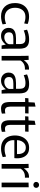

<svg xmlns="http://www.w3.org/2000/svg" viewBox="1446 -2209 774 3706"><g transform="rotate(90 1833.0 -356.0)"><path d="M296 11Q178 11 108.5 -61Q39 -133 39 -259Q39 -340 70 -401Q101 -462 160 -496Q219 -530 302 -530Q337 -530 375 -523Q413 -516 443 -502L432 -436Q408 -446 374.5 -453Q341 -460 306 -460Q220 -460 175 -404Q130 -348 130 -261Q130 -168 179.5 -114.5Q229 -61 312 -61Q352 -61 386 -69.5Q420 -78 441 -85L450 -19Q425 -8 381.5 1.5Q338 11 296 11Z M671 11Q601 11 559.5 -30.5Q518 -72 518 -136Q518 -181 535.5 -209Q553 -237 582.5 -252Q612 -267 648 -272.5Q684 -278 721 -278H831V-342Q831 -374 824.5 -401Q818 -428 794.5 -444.5Q771 -461 721 -461Q680 -461 640.5 -451Q601 -441 568 -427L553 -491Q592 -509 641 -520Q690 -531 735 -531Q815 -531 854.5 -506Q894 -481 907 -438.5Q920 -396 920 -344V-128Q920 -98 921.5 -63Q923 -28 924 0H858L840 -80H839Q812 -40 769 -14.5Q726 11 671 11ZM699 -52Q745 -52 783 -76.5Q821 -101 833 -141V-227H733Q706 -227 676 -223Q646 -219 625 -201Q604 -183 604 -141Q604 -99 630 -75.5Q656 -52 699 -52Z M1059 0V-373Q1059 -419 1058 -453.5Q1057 -488 1056 -520L1135 -523L1142 -431H1144Q1172 -476 1215 -504Q1258 -532 1323 -529V-450Q1205 -457 1149 -367V0Z M1534 11Q1464 11 1422.5 -30.5Q1381 -72 1381 -136Q1381 -181 1398.5 -209Q1416 -237 1445.5 -252Q1475 -267 1511 -272.5Q1547 -278 1584 -278H1694V-342Q1694 -374 1687.5 -401Q1681 -428 1657.5 -444.5Q1634 -461 1584 -461Q1543 -461 1503.5 -451Q1464 -441 1431 -427L1416 -491Q1455 -509 1504 -520Q1553 -531 1598 -531Q1678 -531 1717.5 -506Q1757 -481 1770 -438.5Q1783 -396 1783 -344V-128Q1783 -98 1784.5 -63Q1786 -28 1787 0H1721L1703 -80H1702Q1675 -40 1632 -14.5Q1589 11 1534 11ZM1562 -52Q1608 -52 1646 -76.5Q1684 -101 1696 -141V-227H1596Q1569 -227 1539 -223Q1509 -219 1488 -201Q1467 -183 1467 -141Q1467 -99 1493 -75.5Q1519 -52 1562 -52Z M2080 11Q2023 11 1995 -13Q1967 -37 1958 -75Q1949 -113 1949 -156V-454H1872L1877 -517L1953 -520L1959 -638L2038 -655V-520H2171L2167 -454H2038V-166Q2038 -142 2043.5 -118.5Q2049 -95 2065 -80Q2081 -65 2114 -65Q2129 -65 2144 -67Q2159 -69 2170 -73L2173 -5Q2156 1 2130.5 6Q2105 11 2080 11Z M2432 11Q2375 11 2347 -13Q2319 -37 2310 -75Q2301 -113 2301 -156V-454H2224L2229 -517L2305 -520L2311 -638L2390 -655V-520H2523L2519 -454H2390V-166Q2390 -142 2395.5 -118.5Q2401 -95 2417 -80Q2433 -65 2466 -65Q2481 -65 2496 -67Q2511 -69 2522 -73L2525 -5Q2508 1 2482.5 6Q2457 11 2432 11Z M2849 11Q2763 11 2707 -23.5Q2651 -58 2623 -118.5Q2595 -179 2595 -258Q2595 -335 2623 -396.5Q2651 -458 2704 -494.5Q2757 -531 2833 -531Q2911 -531 2958 -493.5Q3005 -456 3023.5 -391.5Q3042 -327 3032 -246H2686Q2680 -162 2724.5 -110Q2769 -58 2860 -58Q2903 -58 2940.5 -67Q2978 -76 3002 -85L3013 -22Q2983 -9 2938.5 1Q2894 11 2849 11ZM2830 -467Q2784 -467 2752.5 -443.5Q2721 -420 2703.5 -381Q2686 -342 2685 -297H2953Q2954 -302 2954 -306Q2954 -310 2954 -313Q2954 -384 2923 -425.5Q2892 -467 2830 -467Z M3146 0V-373Q3146 -419 3145 -453.5Q3144 -488 3143 -520L3222 -523L3229 -431H3231Q3259 -476 3302 -504Q3345 -532 3410 -529V-450Q3292 -457 3236 -367V0Z M3549 -613Q3525 -613 3508 -628Q3491 -643 3491 -667Q3491 -692 3508 -707.5Q3525 -723 3549 -723Q3573 -723 3589.5 -707.5Q3606 -692 3606 -667Q3606 -643 3589.5 -628Q3573 -613 3549 -613ZM3504 -520 3594 -523V0H3504Z"/></g></svg>

Font: Murecho
Style: Regular
Weight: 400
Designer: Neil Summerour
Foundry: Positype
Version: Version 1.010; ttfautohint (v1.8.3)